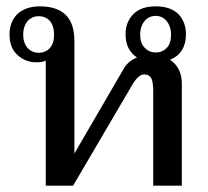

<svg xmlns="http://www.w3.org/2000/svg" viewBox="-20 -584 654 604"><path d="M552 -321C552 -354 540 -379 515 -396C532 -403 544 -413 553 -427C561 -441 565 -457 565 -476C565 -502 557 -523 541 -540C524 -556 501 -564 470 -564C439 -564 416 -556 400 -540C383 -523 375 -502 375 -476C375 -443 387 -419 411 -403C392 -396 377 -383 367 -364C367 -364 214 -101 214 -101C214 -101 214 -456 214 -456C214 -528 178 -564 105 -564C76 -564 53 -556 36 -541C19 -525 10 -503 10 -476C10 -448 18 -426 35 -411C51 -396 71 -388 95 -388C109 -388 119 -390 124 -394C124 -394 124 0 124 0C124 0 210 0 210 0C210 0 396 -317 396 -317C409 -339 421 -350 434 -350C444 -350 451 -346 456 -338C460 -329 462 -316 462 -299C462 -299 462 0 462 0C462 0 552 0 552 0C552 0 552 -321 552 -321ZM435 -518C444 -529 456 -534 470 -534C483 -534 495 -529 504 -518C513 -507 518 -493 518 -475C518 -457 514 -443 505 -434C496 -424 484 -419 470 -419C456 -419 444 -424 435 -434C426 -443 421 -457 421 -475C421 -493 426 -507 435 -518ZM137 -433C128 -423 116 -418 102 -418C88 -418 76 -423 67 -433C58 -443 53 -457 53 -475C53 -493 58 -507 67 -518C76 -528 88 -533 102 -533C116 -533 128 -528 137 -518C146 -507 150 -493 150 -475C150 -457 146 -443 137 -433Z"/></svg>

Font: BUSH 25 TRIRONG
Style: Regular
Weight: 400
Designer: Katatrad Team
Foundry: CadsonDemak